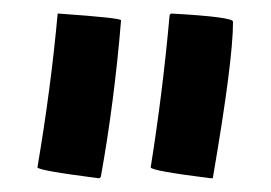

<svg xmlns="http://www.w3.org/2000/svg" viewBox="-20 -923 392 278"><path d="M65.4 -903.3Q155.3 -897 155.3 -893.6Q145.5 -775.4 126 -667L124 -665H122.1Q34.2 -676.3 34.2 -680.7Q53.7 -795.4 63.5 -903.3ZM229.5 -903.3Q317.4 -898.4 317.4 -891.6Q317.4 -835 288.1 -665H284.2Q198.2 -675.8 198.2 -680.7Q215.8 -791 225.6 -901.4L227.5 -903.3Z"/></svg>

Font: ww_drahtTSB
Style: Regular
Weight: 400
Designer: Dr. Wolfgang Wiebecke
Version: Version 1.06 May 21, 2010, initial release